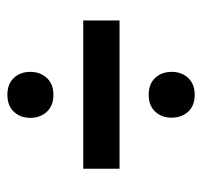

<svg xmlns="http://www.w3.org/2000/svg" viewBox="-34 -606 567 540"><g transform="rotate(90 250.0 -335.5)"><path d="M454.1 -387.7V-285.6H37.1V-387.7ZM181.6 -534.2Q181.6 -562 198.7 -580.6Q215.8 -599.1 246.1 -599.1Q276.9 -599.1 293.7 -580.6Q310.5 -562 310.5 -533.7Q310.5 -506.3 293.5 -488Q276.4 -469.7 246.1 -469.7Q215.3 -469.7 198.5 -488Q181.6 -506.3 181.6 -534.2ZM181.6 -136.7Q181.6 -164.6 198.7 -183.1Q215.8 -201.7 246.1 -201.7Q276.9 -201.7 293.9 -183.1Q311 -164.6 311 -136.7Q311 -108.9 293.9 -90.6Q276.9 -72.3 246.1 -72.3Q215.3 -72.3 198.5 -90.6Q181.6 -108.9 181.6 -136.7Z"/></g></svg>

Font: Roboto Condensed Medium
Style: Regular
Weight: 500
Designer: Christian Robertson
Foundry: Google
Version: Version 3.0